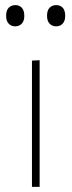

<svg xmlns="http://www.w3.org/2000/svg" viewBox="-20 -731 280 751"><path d="M105 0Q105 -56.5 105 -108.5Q105 -160.5 105 -221V-271Q105 -311.5 105 -348.2Q105 -385 105 -420.8Q105 -456.5 105 -494L135 -495.5Q135 -458 135 -422Q135 -386 135 -349Q135 -312 135 -271V-221Q135 -160.5 135 -108.5Q135 -56.5 135 0ZM199 -628Q184 -628 174 -638.5Q164 -649 164 -669Q164 -691 174.2 -701Q184.5 -711 200 -711Q216 -711 225.5 -700.5Q235 -690 235 -669Q235 -655.5 230.5 -646.5Q226 -637.5 218 -632.8Q210 -628 199 -628ZM39 -628Q24 -628 14 -638.5Q4 -649 4 -669Q4 -691 14.2 -701Q24.5 -711 40 -711Q56 -711 65.5 -700.5Q75 -690 75 -669Q75 -655.5 70.5 -646.5Q66 -637.5 58 -632.8Q50 -628 39 -628Z"/></svg>

Font: Commissioner Thin Thin
Style: Regular
Weight: 250
Version: Version 1.000